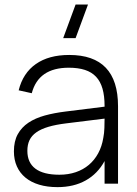

<svg xmlns="http://www.w3.org/2000/svg" viewBox="-20 -792 589 828"><path d="M252.5 -627.5 306 -772.5H359.5L306 -627.5ZM278.5 -555Q489 -555 489 -334V0H431V-97.5Q401 -42.5 349.5 -13.8Q298 15 228 15Q184 15 149 4.5Q114 -6 89.8 -26Q65.5 -46 52.8 -74.5Q40 -103 40 -139.5Q40 -183 56.5 -213Q73 -243 102.5 -262.8Q132 -282.5 172.8 -293.8Q213.5 -305 262.5 -311L431 -332V-335Q431 -378.5 422 -409.8Q413 -441 394.2 -461Q375.5 -481 346.2 -490.5Q317 -500 276.5 -500Q146 -500 117 -390L60.5 -402.5Q79 -477 134.8 -516Q190.5 -555 278.5 -555ZM265.5 -260Q220.5 -254.5 188.5 -245Q156.5 -235.5 136.5 -221.2Q116.5 -207 107.2 -187.5Q98 -168 98 -141.5Q98 -90.5 132.8 -64.5Q167.5 -38.5 236 -38.5Q274.5 -38.5 306.8 -49.5Q339 -60.5 363.2 -81Q387.5 -101.5 403.5 -131Q419.5 -160.5 425.5 -197.5Q429.5 -217.5 430.2 -240.2Q431 -263 431 -280.5Z"/></svg>

Font: Vela Sans Light
Style: Regular
Weight: 300
Designer: Principal design: Mikhail Sharanda - project Manrope.
Design modification: Ravid Balaliev
Foundry: Mikhail Sharanda
Version: Version 1.001